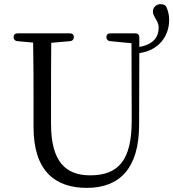

<svg xmlns="http://www.w3.org/2000/svg" viewBox="-20 -893 842 933"><path d="M228 -290V-390C228 -491 228 -589 229 -685L320 -693C332 -694 339 -702 339 -713C339 -724 332 -731 319 -731H66C53 -731 46 -724 46 -713C46 -702 53 -694 65 -693L141 -686C143 -588 143 -490 143 -390V-275C143 -63 247 20 402 20C564 20 655 -78 656 -284L657 -635C753 -648 802 -719 802 -796C802 -820 797 -838 791 -853C788 -862 783 -869 773 -871C768 -872 764 -873 759 -873C740 -873 723 -857 723 -838C723 -824 729 -815 735 -804C743 -791 751 -778 751 -758C751 -714 726 -677 657 -665V-711C657 -724 650 -731 637 -731H517C504 -731 497 -724 497 -713C497 -702 504 -694 516 -693L619 -683L620 -306C620 -115 556 -41 418 -41C300 -41 228 -107 228 -290Z"/></svg>

Font: 寒蝉锦书宋
Style: Regular
Weight: 400
Designer: 寒蝉锦书宋{Warren} 思源宋体{Ryoko NISHIZUKA 西塚涼子 (kana & ideographs); Frank Grießhammer (Latin, Greek & Cyrillic); Wenlong ZHANG 
Foundry: Adobe & ChillType
Version: Version 2.000;Glyphs 3.1.1 (3135)